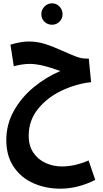

<svg xmlns="http://www.w3.org/2000/svg" viewBox="-20 -749 618 1157"><path d="M554 335Q449 388 344 388Q256 388 182 355.5Q108 323 63 257Q18 191 18 95Q18 1 63 -80Q108 -161 181.5 -222Q255 -283 343 -321Q228 -364 160 -364Q117 -364 63 -350L43 -480Q107 -499 153 -499Q205 -499 253 -483.5Q301 -468 365 -439Q411 -418 441.5 -407Q472 -396 498 -396H515L529 -254Q439 -244 352 -203Q265 -162 209 -92.5Q153 -23 153 68Q153 131 182 172.5Q211 214 256.5 234Q302 254 354 254Q430 254 514 218ZM229 -663Q229 -690 248 -709.5Q267 -729 294 -729Q320 -729 338.5 -709.5Q357 -690 357 -663Q357 -637 338.5 -618.5Q320 -600 294 -600Q266 -600 247.5 -618.5Q229 -637 229 -663Z"/></svg>

Font: Noto Sans Arabic Cond
Style: Bold
Weight: 700
Width: 3
Designer: Nadine Chahine
Foundry: Monotype Imaging Inc.
Version: Version 1.001